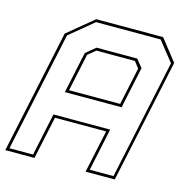

<svg xmlns="http://www.w3.org/2000/svg" viewBox="-121 -798 869 896"><g transform="rotate(15 313.5 -350.0)"><path d="M-17 0 110 -597 235 -700H558L639 -597L512 0H371L415 -206H168L124 0ZM-0.5 -13.5H113.5L157 -219H431L387.5 -13.5H502L625 -591.5L549.5 -686.5H237.5L122.5 -591.5ZM198 -347H445L483.5 -528L459.5 -558.5H273.5L236.5 -528ZM181.5 -333.5 224 -533.5 270.5 -572H467.5L498 -533.5L455.5 -333.5Z"/></g></svg>

Font: Tourney Thin Thin
Style: Italic
Weight: 250
Italic angle: -12°
Version: Version 1.015